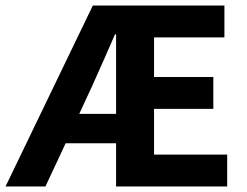

<svg xmlns="http://www.w3.org/2000/svg" viewBox="-30 -673 892 693"><path d="M526 -115H790V0H389V-156H207L134 0H-10L305 -653H780V-538H526V-395H740V-280H526ZM256 -262H389V-549H385Q377 -530 347 -462Q317 -394 301 -359Z"/></svg>

Font: Assistant
Style: Bold
Weight: 700
Designer: Hebrew By Ben Nathan, Latin by Paul Hunt
Version: Version 2.001;PS 002.001;hotconv 1.0.88;makeotf.lib2.5.64775